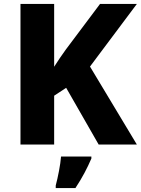

<svg xmlns="http://www.w3.org/2000/svg" viewBox="-20 -785 715 975"><path d="M675 -51 437 -447 675 -765H488L314 -533C294 -505 273 -475 255 -446V-765H84V-51H255V-299L316 -339L481 -51ZM444 20V10H290C287 51 274 116 263 157V170H363C398 117 423 69 444 20Z"/></svg>

Font: Noto Sans Tamil UI ExtraBold
Style: Regular
Weight: 800
Designer: Jelle Bosma - Monotype Design Team
Foundry: Monotype Imaging Inc.
Version: Version 2.004